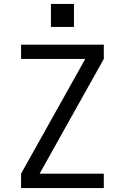

<svg xmlns="http://www.w3.org/2000/svg" viewBox="-20 -964 640 984"><path d="M88 0V-74L417 -662H88V-735H512V-662L183 -74H512V0ZM241 -826V-944H359V-826Z"/></svg>

Font: Iosevka SS04 Extended
Style: Regular
Weight: 400
Width: 7
Monospace: yes
Designer: Belleve Invis
Foundry: Belleve Invis
Version: Version 19.0.0; ttfautohint (v1.8.4)